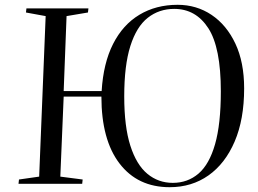

<svg xmlns="http://www.w3.org/2000/svg" viewBox="-20 -765 1075 799"><path d="M245 -363 231 -30 324 -18 322 0H57L59 -18L143 -30L170 -698L88 -713L90 -730H348L346 -713L257 -698L245 -386H403Q410 -502 450.5 -582Q491 -662 560 -703.5Q629 -745 719 -745Q798 -745 860.5 -703Q923 -661 959.5 -583.5Q996 -506 996 -397Q996 -268 956.5 -176Q917 -84 847.5 -35Q778 14 686 14Q553 14 477.5 -84.5Q402 -183 402 -363ZM497 -364Q497 -238 522.5 -158.5Q548 -79 593.5 -41.5Q639 -4 699 -4Q761 -4 806 -42.5Q851 -81 875 -165Q899 -249 899 -385Q899 -567 847 -647.5Q795 -728 705 -728Q642 -728 595 -691Q548 -654 522.5 -573.5Q497 -493 497 -364Z"/></svg>

Font: Literata 72pt
Style: Italic
Weight: 400
Italic angle: -2°
Designer: Latin by Veronika Burian and Jose Scaglione. Greek by Irene Vlachou. Cyrillic by Vera Evstafieva
Foundry: TypeTogether
Version: Version 3.002